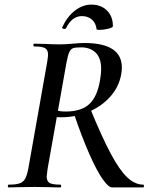

<svg xmlns="http://www.w3.org/2000/svg" viewBox="-20 -815 668 835"><path d="M18 -12Q49 -12 65 -17.5Q81 -23 89 -37Q97 -51 103 -81L185 -544Q189 -570 189 -577Q189 -598 176 -605.5Q163 -613 129 -613Q125 -613 125 -619Q125 -625 129 -625L175 -624Q215 -622 240 -622Q256 -622 270.5 -623Q285 -624 296 -625Q325 -628 347 -628Q510 -628 510 -521Q510 -508 507 -491Q497 -436 458.5 -393.5Q420 -351 364 -328Q308 -305 246 -305Q226 -305 218 -307L223 -336Q238 -330 266 -330Q333 -330 368 -362Q403 -394 415 -466Q420 -496 420 -514Q420 -563 396 -586Q372 -609 333 -609Q308 -609 298 -605.5Q288 -602 281.5 -588.5Q275 -575 269 -542L187 -81Q183 -53 183 -48Q183 -27 195.5 -19.5Q208 -12 242 -12Q246 -12 246 -6Q246 0 243 0Q213 0 197 -1L131 -2L65 -1Q48 0 18 0Q14 0 14 -6Q14 -12 18 -12ZM301 -322 371 -346Q423 -219 461.5 -147Q500 -75 533.5 -43.5Q567 -12 603 -12Q606 -12 606 -6Q606 0 603 0H467Q452 0 427 -35Q402 -70 369.5 -143Q337 -216 301 -322ZM336 -745Q293 -745 267 -692Q264 -689 261 -689Q257 -689 253 -691Q249 -693 250 -695Q272 -743 306 -769Q340 -795 377 -795Q419 -795 445 -769.5Q471 -744 471 -701Q471 -695 450.5 -690Q430 -685 413 -685Q400 -685 400 -688Q397 -715 379.5 -730Q362 -745 336 -745Z"/></svg>

Font: Cormorant Garamond SemiBold
Style: Italic
Weight: 600
Italic angle: -10°
Designer: Christian Thalmann (Catharsis Fonts)
Foundry: Catharsis Fonts
Version: Version 4.000